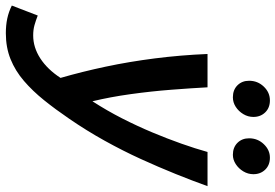

<svg xmlns="http://www.w3.org/2000/svg" viewBox="-262 -614 967 674"><g transform="rotate(90 222.0 -277.5)"><path d="M2 186Q-26 186 -49.5 181Q-73 176 -95 165L-60 74Q-42 81 -26 85.5Q-10 90 10 90Q52 90 90.5 65Q129 40 159 -6Q137 -82 119.5 -164.5Q102 -247 90.5 -337Q79 -427 75 -522H192Q195 -466 200.5 -395Q206 -324 216 -252Q226 -180 241 -118Q274 -169 301 -222Q328 -275 350 -327.5Q372 -380 389.5 -429.5Q407 -479 419 -522H539Q520 -469 496 -409.5Q472 -350 443.5 -287.5Q415 -225 379.5 -161Q344 -97 302 -36Q270 11 237.5 51.5Q205 92 169.5 122.5Q134 153 93 169.5Q52 186 2 186ZM429 -611Q403 -611 387 -627Q371 -643 371 -668Q371 -698 391.5 -719.5Q412 -741 439 -741Q465 -741 481 -724.5Q497 -708 497 -683Q497 -664 487 -647.5Q477 -631 461.5 -621Q446 -611 429 -611ZM227 -611Q201 -611 185 -627Q169 -643 169 -668Q169 -698 189.5 -719.5Q210 -741 238 -741Q264 -741 280 -724.5Q296 -708 296 -683Q296 -664 286 -647.5Q276 -631 260.5 -621Q245 -611 227 -611Z"/></g></svg>

Font: Ubuntu Sans SemiBold
Style: Italic
Weight: 600
Italic angle: -13.5°
Designer: Dalton Maag Ltd
Foundry: Dalton Maag Ltd
Version: Version 1.006